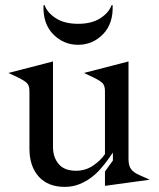

<svg xmlns="http://www.w3.org/2000/svg" viewBox="-20 -720 621 750"><path d="M187 -480V-146Q187 -106 209 -79.5Q231 -53 277 -53Q314 -53 343.5 -73Q373 -93 390 -118V-364Q390 -384 381.5 -394Q373 -404 344 -418L308 -435L482 -480V-98Q482 -72 492.5 -58.5Q503 -45 527 -35L565 -18L390 6V-50L421 -93V-124L402 -97Q389 -79 372.5 -60Q356 -41 335 -25.5Q314 -10 288.5 0Q263 10 233 10Q167 10 131 -30.5Q95 -71 95 -139V-364Q95 -384 86.5 -394Q78 -404 49 -418L13 -435ZM154 -700Q165 -670 198.5 -648.5Q232 -627 285 -627Q338 -627 371.5 -648.5Q405 -670 416 -700H420Q423 -628 382.5 -586.5Q342 -545 285 -545Q228 -545 187.5 -586.5Q147 -628 150 -700Z"/></svg>

Font: Redaction
Style: Regular
Weight: 400
Designer: Jeremy Mickel / Forest Young
Foundry: MCKL
Version: Version 2.001; Redaction